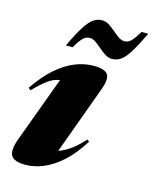

<svg xmlns="http://www.w3.org/2000/svg" viewBox="-111 -791 706 880"><g transform="rotate(15 242.0 -350.5)"><path d="M32.5 -89 166 -450.5 198.5 -402Q165 -405 140.8 -400.2Q116.5 -395.5 91.2 -377.2Q66 -359 29 -321L18 -330Q61 -393 105 -431.2Q149 -469.5 193 -487Q237 -504.5 279.5 -504.5Q335.5 -504.5 348.2 -482.8Q361 -461 343 -412L208 -42.5L151 -74.5Q177.5 -75 205.5 -80.8Q233.5 -86.5 266.5 -106.5Q299.5 -126.5 339.5 -170.5L349.5 -163Q309.5 -99 266 -59.8Q222.5 -20.5 179 -2.8Q135.5 15 95 15Q40 15 26.2 -9.2Q12.5 -33.5 32.5 -89ZM483.5 -711Q453.5 -648 432.2 -614.5Q411 -581 392.2 -568.8Q373.5 -556.5 352 -556.5Q334.5 -556.5 318.8 -566.8Q303 -577 288 -590.2Q273 -603.5 258.5 -613.5Q244 -623.5 230 -623.5Q219.5 -623.5 210 -618.5Q200.5 -613.5 189.8 -600.2Q179 -587 164.5 -561.5H132.5Q162.5 -625.5 184 -658.5Q205.5 -691.5 224 -703.8Q242.5 -716 264 -716Q281.5 -716 297.2 -706Q313 -696 328 -682.8Q343 -669.5 357.5 -659.5Q372 -649.5 386.5 -649.5Q397 -649.5 406.2 -654.5Q415.5 -659.5 426.2 -673Q437 -686.5 451.5 -711Z"/></g></svg>

Font: Newsreader 60pt ExtraBold
Style: Italic
Weight: 800
Italic angle: -17°
Designer: Hugues Gentile
Foundry: Production Type
Version: Version 1.003